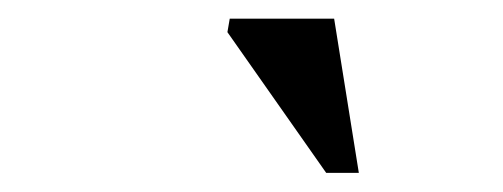

<svg xmlns="http://www.w3.org/2000/svg" viewBox="-20 -690 540 206"><path d="M365 -504.5H330L224 -655.5L226.5 -670H338.5Z"/></svg>

Font: Newsreader 16pt SemiBold
Style: Italic
Weight: 600
Italic angle: -17°
Designer: Hugues Gentile
Foundry: Production Type
Version: Version 1.003; ttfautohint (v1.8.3)